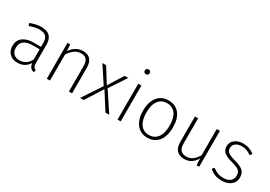

<svg xmlns="http://www.w3.org/2000/svg" viewBox="13 -1577 3399 2421"><g transform="rotate(30 1713.0 -366.5)"><path d="M469 -22 458 11Q424 2 406.5 -19Q389 -40 385 -81Q328 11 220 11Q146 11 103 -31.5Q60 -74 60 -145Q60 -225 117 -268.5Q174 -312 272 -312H379V-367Q379 -432 350 -462Q321 -492 254 -492Q191 -492 112 -461L99 -498Q186 -532 258 -532Q344 -532 384.5 -491Q425 -450 425 -370V-113Q425 -69 435.5 -50Q446 -31 469 -22ZM379 -127V-276H279Q197 -276 153 -243.5Q109 -211 109 -146Q109 -90 140 -59Q171 -28 226 -28Q327 -28 379 -127Z M1011 -372V0H965V-366Q965 -432 939.5 -463Q914 -494 862 -494Q809 -494 767.5 -464.5Q726 -435 689 -381V0H643V-522H683L687 -429Q761 -532 868 -532Q939 -532 975 -490.5Q1011 -449 1011 -372Z M1552 0H1497L1338 -250L1180 0H1127L1311 -278L1151 -522H1205L1340 -307L1475 -522H1528L1367 -280Z M1719 0H1673V-522H1719ZM1732 -709Q1732 -694 1722 -684Q1712 -674 1696 -674Q1680 -674 1670 -684Q1660 -694 1660 -709Q1660 -724 1670 -734Q1680 -744 1696 -744Q1712 -744 1722 -734Q1732 -724 1732 -709Z M2328 -263Q2328 -135 2270 -62Q2212 11 2111 11Q2010 11 1952.5 -61.5Q1895 -134 1895 -260Q1895 -387 1953.5 -459.5Q2012 -532 2112 -532Q2214 -532 2271 -461.5Q2328 -391 2328 -263ZM1943 -260Q1943 -149 1987 -89Q2031 -29 2111 -29Q2190 -29 2235 -89Q2280 -149 2280 -263Q2280 -375 2236 -433.5Q2192 -492 2112 -492Q2033 -492 1988 -432.5Q1943 -373 1943 -260Z M2862 0H2823L2820 -97Q2759 11 2647 11Q2576 11 2537.5 -30.5Q2499 -72 2499 -149V-522H2545V-153Q2545 -89 2573 -59Q2601 -29 2656 -29Q2708 -29 2746.5 -58.5Q2785 -88 2816 -141V-522H2862Z M3363 -475 3339 -444Q3304 -470 3272.5 -481.5Q3241 -493 3202 -493Q3147 -493 3113 -467.5Q3079 -442 3079 -398Q3079 -358 3108 -336Q3137 -314 3210 -294Q3300 -270 3338 -236.5Q3376 -203 3376 -138Q3376 -70 3325 -29.5Q3274 11 3194 11Q3135 11 3092 -6.5Q3049 -24 3011 -56L3037 -86Q3074 -57 3110 -43Q3146 -29 3194 -29Q3254 -29 3291 -57.5Q3328 -86 3328 -137Q3328 -171 3316 -192Q3304 -213 3274 -227.5Q3244 -242 3187 -258Q3103 -280 3067 -312Q3031 -344 3031 -398Q3031 -457 3079 -494.5Q3127 -532 3200 -532Q3247 -532 3286.5 -518Q3326 -504 3363 -475Z"/></g></svg>

Font: FiraGO ExtraLight
Style: Regular
Weight: 200
Designer: bBox Type
Foundry: bBox Type GmbH
Version: Version 1.001